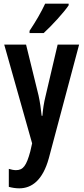

<svg xmlns="http://www.w3.org/2000/svg" viewBox="-20 -786 455 1046"><path d="M354 -757V-766H226C205 -721 177 -672 141 -618V-606H218C262 -646 328 -718 354 -757ZM3 -543 155 -5 145 39C124 117 106 141 67 141C55 141 41 138 28 134V232C47 237 65 240 85 240C153 240 213 196 246 76L411 -543H294L229 -266C218 -222 214 -190 211 -155H207C203 -193 198 -230 190 -266L122 -543Z"/></svg>

Font: Noto Sans Sinhala UI ExtraCondensed SemiBold
Style: Regular
Weight: 600
Width: 2
Designer: Jelle Bosma - Monotype Design Team
Foundry: Monotype Imaging Inc.
Version: Version 2.006